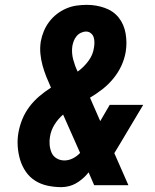

<svg xmlns="http://www.w3.org/2000/svg" viewBox="-20 -763 640 791"><path d="M233 8Q204 8 176 2Q148 -4 125 -18.5Q102 -33 86.5 -55.5Q71 -78 63 -104.5Q55 -131 53 -160Q51 -189 56 -217Q61 -245 72 -272Q83 -299 101 -323Q119 -347 142 -366.5Q165 -386 190 -402Q180 -424 171 -446.5Q162 -469 155.5 -492.5Q149 -516 146.5 -541Q144 -566 148 -592Q152 -614 160.5 -634.5Q169 -655 182.5 -673Q196 -691 214 -705Q232 -719 253 -728Q274 -737 295.5 -740Q317 -743 338 -743Q376 -743 411.5 -730.5Q447 -718 469 -690.5Q491 -663 497.5 -625Q504 -587 498 -550Q493 -520 480 -492Q467 -464 447 -439.5Q427 -415 402 -395.5Q377 -376 350 -360Q350 -360 350 -360Q350 -360 350 -360H351L393 -264L432 -331H570L471 -165Q466 -157 461 -148.5Q456 -140 451 -132L509 0H368L345 -53Q328 -31 304 -14.5Q280 2 254 6L247 7ZM300 -468Q325 -486 344 -511.5Q363 -537 367 -566Q369 -577 369 -588Q369 -599 366 -609Q363 -619 354.5 -626Q346 -633 335 -633Q324 -633 313.5 -628Q303 -623 295.5 -614Q288 -605 284 -594.5Q280 -584 278 -573Q276 -559 277 -545Q278 -531 281.5 -518Q285 -505 289.5 -492.5Q294 -480 300 -468ZM245 -102Q263 -102 280 -110.5Q297 -119 310 -133L240 -291Q219 -273 204.5 -249.5Q190 -226 186 -200Q183 -184 184.5 -166.5Q186 -149 192.5 -134Q199 -119 213.5 -110.5Q228 -102 245 -102Z"/></svg>

Font: Iosevka Curly Slab XBdExObl
Style: Regular
Weight: 800
Width: 7
Italic angle: -9°
Monospace: yes
Designer: Belleve Invis
Foundry: Belleve Invis
Version: Version 11.1.0; ttfautohint (v1.8.3)